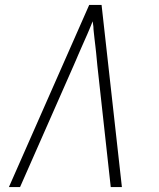

<svg xmlns="http://www.w3.org/2000/svg" viewBox="-20 -755 640 775"><path d="M16 0 340 -735H390L472 0H427L373 -490Q372 -503 370.5 -516Q369 -529 368 -542Q367 -555 365 -569Q363 -583 361.5 -598.5Q360 -614 358.5 -626Q357 -638 357 -647L354 -669Q349 -656 343.5 -643Q338 -630 332.5 -617Q327 -604 320.5 -590Q314 -576 307.5 -560.5Q301 -545 295.5 -533Q290 -521 287 -513L277 -490L61 0Z"/></svg>

Font: Iosevka Aile XLt Obl
Style: Regular
Weight: 200
Italic angle: -9°
Designer: Belleve Invis
Foundry: Belleve Invis
Version: Version 31.1.0; ttfautohint (v1.8.4)